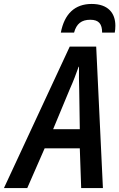

<svg xmlns="http://www.w3.org/2000/svg" viewBox="-79 -952 604 972"><path d="M229 -787H296C308 -832 334 -852 378 -852C422 -852 438 -830 438 -787H502C504 -798 505 -809 505 -822C505 -886 468 -932 385 -932C300 -932 247 -882 229 -787ZM190 -298 274 -500C293 -542 307 -580 319 -614H321C320 -578 321 -537 322 -498L325 -298ZM-59 0H59L147 -201H325L332 0H442L408 -716H274Z"/></svg>

Font: Noto Sans Display SemiCondensed Medium
Style: Italic
Weight: 500
Width: 4
Italic angle: -12°
Designer: Monotype Design Team
Foundry: Monotype Imaging Inc.
Version: Version 1.900